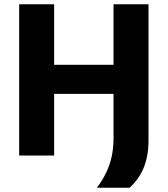

<svg xmlns="http://www.w3.org/2000/svg" viewBox="-20 -733 790 905"><path d="M436.7 151.9Q463 117 480.4 80.7Q497.9 44.4 506.5 4.5Q515.1 -35.5 515.1 -82V-333.4V-474.4Q515.1 -543.6 515.1 -599Q515.1 -654.4 515.1 -713H680Q680 -654.4 680 -599Q680 -543.6 680 -474.4V-333Q680 -264.6 680 -199.1Q680 -133.5 680 -71.9Q680 -30.5 673.3 3.3Q666.5 37.2 654.5 64.2Q642.4 91.3 626.2 112.9Q610.1 134.6 591.2 151.9ZM70.3 0Q70.3 -57.6 70.3 -111.6Q70.3 -165.5 70.3 -232.4V-474.4Q70.3 -543.6 70.3 -599Q70.3 -654.4 70.3 -713H235.2Q235.2 -654.4 235.2 -599Q235.2 -543.6 235.2 -474.4V-232.4Q235.2 -165.5 235.2 -111.6Q235.2 -57.6 235.2 0ZM189.9 -290.5V-427.7H563.3V-290.5Z"/></svg>

Font: Commissioner Thin
Style: Regular
Weight: 100
Designer: Kostas Bartsokas
Foundry: Kostas Bartsokas
Version: Version 1.001;gftools[0.9.23]